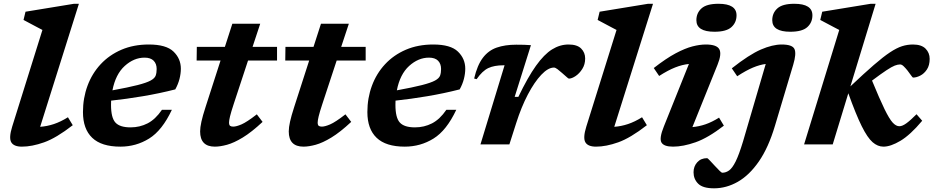

<svg xmlns="http://www.w3.org/2000/svg" viewBox="-20 -764 4940 1016"><path d="M204.5 -605.5Q195.5 -610 177.2 -619.8Q159 -629.5 138.8 -640.2Q118.5 -651 104.5 -658.5L115 -702L371.5 -744H397.5L192.5 -93Q229 -95.5 265 -107.5Q301 -119.5 339.5 -143.5L365 -101.5Q277.5 -33.5 213.2 -10.8Q149 12 96 12Q53 12 39.5 -11.2Q26 -34.5 44.5 -94Z M889.5 -183Q838 -73.5 769 -30.8Q700 12 617 12Q517 12 468 -34.8Q419 -81.5 419 -171Q419 -245 443 -310Q467 -375 512.5 -424Q558 -473 622.5 -500.8Q687 -528.5 767.5 -528.5Q859.5 -528.5 898.2 -491Q937 -453.5 937 -400.5Q937 -374.5 929.8 -346.2Q922.5 -318 907.5 -291Q823.5 -269.5 735.8 -254.8Q648 -240 568 -231.5Q567.5 -220.5 567.5 -209Q567.5 -141 590.8 -115.5Q614 -90 671 -90Q719.5 -90 761 -111.2Q802.5 -132.5 837 -183ZM745 -459Q688.5 -459 640 -415Q591.5 -371 575 -286Q660 -301.5 707.8 -313.8Q755.5 -326 777 -337.8Q798.5 -349.5 803.8 -364Q809 -378.5 809 -399Q809 -426.5 793 -442.8Q777 -459 745 -459Z M1217 -214.5Q1202.5 -170.5 1197.2 -148.2Q1192 -126 1192 -116Q1192 -102.5 1197.5 -98.2Q1203 -94 1214 -94Q1230.5 -94 1258 -105.8Q1285.5 -117.5 1339 -159L1369.5 -119Q1311 -64.5 1264.5 -36.2Q1218 -8 1181.5 2Q1145 12 1117 12Q1039 12 1039 -68.5Q1039 -89.5 1045.8 -120.2Q1052.5 -151 1068 -198.5L1147 -443.5H1020.5L1021.5 -516H1170L1209.5 -638.5H1357L1316.5 -516H1446V-443.5H1292.5Z M1686 -214.5Q1671.5 -170.5 1666.2 -148.2Q1661 -126 1661 -116Q1661 -102.5 1666.5 -98.2Q1672 -94 1683 -94Q1699.5 -94 1727 -105.8Q1754.5 -117.5 1808 -159L1838.5 -119Q1780 -64.5 1733.5 -36.2Q1687 -8 1650.5 2Q1614 12 1586 12Q1508 12 1508 -68.5Q1508 -89.5 1514.8 -120.2Q1521.5 -151 1537 -198.5L1616 -443.5H1489.5L1490.5 -516H1639L1678.5 -638.5H1826L1785.5 -516H1915V-443.5H1761.5Z M2394.5 -183Q2343 -73.5 2274 -30.8Q2205 12 2122 12Q2022 12 1973 -34.8Q1924 -81.5 1924 -171Q1924 -245 1948 -310Q1972 -375 2017.5 -424Q2063 -473 2127.5 -500.8Q2192 -528.5 2272.5 -528.5Q2364.5 -528.5 2403.2 -491Q2442 -453.5 2442 -400.5Q2442 -374.5 2434.8 -346.2Q2427.5 -318 2412.5 -291Q2328.5 -269.5 2240.8 -254.8Q2153 -240 2073 -231.5Q2072.5 -220.5 2072.5 -209Q2072.5 -141 2095.8 -115.5Q2119 -90 2176 -90Q2224.5 -90 2266 -111.2Q2307.5 -132.5 2342 -183ZM2250 -459Q2193.5 -459 2145 -415Q2096.5 -371 2080 -286Q2165 -301.5 2212.8 -313.8Q2260.5 -326 2282 -337.8Q2303.5 -349.5 2308.8 -364Q2314 -378.5 2314 -399Q2314 -426.5 2298 -442.8Q2282 -459 2250 -459Z M2650 -418.5H2644Q2595.5 -418.5 2564 -403.8Q2532.5 -389 2502 -345L2489 -348.5Q2505.5 -419 2535 -458Q2564.5 -497 2608.5 -512.2Q2652.5 -527.5 2712 -527.5Q2736.5 -527.5 2753.2 -527Q2770 -526.5 2789.5 -525L2703.5 -251.5H2723Q2773 -355.5 2816.2 -416Q2859.5 -476.5 2901.2 -502.5Q2943 -528.5 2988.5 -528.5Q3034 -528.5 3055.2 -507.2Q3076.5 -486 3076.5 -454.5Q3076.5 -423 3061.2 -399Q3046 -375 3025.8 -361.5Q3005.5 -348 2990.5 -348Q2987.5 -348 2977 -357.8Q2966.5 -367.5 2954 -378Q2942 -389 2930.2 -397.8Q2918.5 -406.5 2911.5 -406.5Q2880.5 -406.5 2844.2 -368.2Q2808 -330 2773.2 -263.8Q2738.5 -197.5 2711.5 -112.5L2675.5 0H2522.5Z M3242.5 -605.5Q3233.5 -610 3215.2 -619.8Q3197 -629.5 3176.8 -640.2Q3156.5 -651 3142.5 -658.5L3153 -702L3409.5 -744H3435.5L3230.5 -93Q3267 -95.5 3303 -107.5Q3339 -119.5 3377.5 -143.5L3403 -101.5Q3315.5 -33.5 3251.2 -10.8Q3187 12 3134 12Q3091 12 3077.5 -11.2Q3064 -34.5 3082.5 -94Z M3665 -657Q3665 -695 3692 -719.5Q3719 -744 3782 -744Q3877.5 -744 3877.5 -683Q3877.5 -645 3850.5 -620.5Q3823.5 -596 3761 -596Q3665 -596 3665 -657ZM3493 -95 3625.5 -425.5Q3590.5 -422 3553 -407.2Q3515.5 -392.5 3468 -362L3439.5 -404Q3505 -455 3555.2 -481.8Q3605.5 -508.5 3644.5 -518.5Q3683.5 -528.5 3715 -528.5Q3773 -528.5 3786.5 -503.2Q3800 -478 3777 -421.5L3644 -91.5Q3679 -94.5 3713.2 -106.2Q3747.5 -118 3785 -141.5L3810.5 -99Q3727 -34.5 3660.8 -11.2Q3594.5 12 3541.5 12Q3493 12 3480.2 -10Q3467.5 -32 3493 -95Z M4066.5 -657Q4066.5 -695 4093.5 -719.5Q4120.5 -744 4183 -744Q4279 -744 4279 -683Q4279 -645 4252 -620.5Q4225 -596 4162 -596Q4066.5 -596 4066.5 -657ZM4081 -99Q4046.5 17 3995.8 90.2Q3945 163.5 3884.2 198Q3823.5 232.5 3758.5 232.5Q3699 232.5 3674.5 208Q3650 183.5 3650 147.5Q3650 116.5 3669.5 94.8Q3689 73 3721.5 73Q3725 73 3736.5 85.5Q3748 98 3763 114Q3777.5 129.5 3787.8 139.8Q3798 150 3802.5 150Q3821 150 3838 138Q3855 126 3872.8 90.5Q3890.5 55 3912 -16L4032 -425.5Q4000.5 -421.5 3964.5 -406.5Q3928.5 -391.5 3881 -360.5L3852.5 -402.5Q3944.5 -475 4006.2 -501.8Q4068 -528.5 4116.5 -528.5Q4173.5 -528.5 4184.2 -504.2Q4195 -480 4177.5 -421.5Z M4613.5 -744 4480 -307Q4553.5 -376.5 4603.8 -420Q4654 -463.5 4689.5 -487Q4725 -510.5 4753.2 -519.5Q4781.5 -528.5 4811 -528.5Q4856 -528.5 4877.8 -506.5Q4899.5 -484.5 4899.5 -452.5Q4899.5 -418.5 4885 -396.5Q4870.5 -374.5 4850 -364Q4829.5 -353.5 4812 -353.5Q4809 -353.5 4800.5 -365.8Q4792 -378 4782 -391Q4772 -403.5 4762 -413.2Q4752 -423 4743 -423Q4730.5 -423 4714.5 -416.8Q4698.5 -410.5 4670.8 -392.2Q4643 -374 4594.5 -337.5Q4635 -239 4660.5 -186.8Q4686 -134.5 4703.8 -115.2Q4721.5 -96 4739 -96Q4754.5 -96 4775.2 -110.8Q4796 -125.5 4830 -159.5L4860 -125Q4797 -50 4745 -19Q4693 12 4655 12Q4624.5 12 4597.5 -11.5Q4570.5 -35 4540 -96.2Q4509.5 -157.5 4469 -270.5L4386.5 0H4235L4421 -605.5Q4412 -610 4393.5 -619.8Q4375 -629.5 4355 -640.2Q4335 -651 4320.5 -658.5L4331 -702L4587.5 -744Z"/></svg>

Font: Newsreader 6pt SemiBold
Style: Italic
Weight: 600
Italic angle: -17°
Designer: Hugues Gentile
Foundry: Production Type
Version: Version 1.003; ttfautohint (v1.8.3)